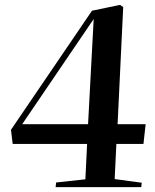

<svg xmlns="http://www.w3.org/2000/svg" viewBox="-20 -767 635 787"><path d="M462 -258H577L568 -177H457L450 -33L561 -18L559 0H208L210 -19L330 -32L337 -177H32L25 -235L357 -723L472 -747L485 -738ZM341 -258 364 -689 71 -258Z"/></svg>

Font: Literata 72pt SemiBold
Style: Italic
Weight: 600
Italic angle: -2°
Designer: Latin by Veronika Burian and Jose Scaglione. Greek by Irene Vlachou. Cyrillic by Vera Evstafieva
Foundry: TypeTogether
Version: Version 3.002